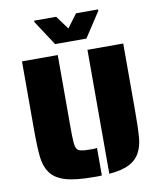

<svg xmlns="http://www.w3.org/2000/svg" viewBox="-97 -973 883 1057"><g transform="rotate(-10 345.0 -444.5)"><path d="M99 -64Q74 -99 68 -153Q62 -207 62 -314V-688H262V-274Q262 -237 264 -203Q266 -176 273 -164Q280 -152 297 -149Q312 -145 345 -145H368Q376 -145 386 -147V7Q379 8 366 8H345Q240 8 183 -9Q126 -26 99 -64ZM428 -688H628V-314Q628 -216 624 -166Q620 -116 602 -82Q582 -43 541 -22Q500 -1 428 5ZM167 -889V-897H290L345 -822L401 -897H524V-889L433 -750H258Z"/></g></svg>

Font: Saira Stencil One
Style: Regular
Weight: 400
Designer: Hector Gatti with collaboration of the Omnibus-Type team
Foundry: Omnibus-Type
Version: Version 1.004